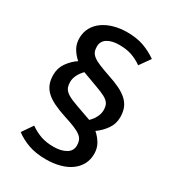

<svg xmlns="http://www.w3.org/2000/svg" viewBox="-181 -779 862 952"><g transform="rotate(30 250.0 -303.0)"><path d="M53 -311Q53 -350 74.5 -380.5Q96 -411 126 -431Q103 -451 88.5 -476Q74 -501 74 -533Q74 -567 89 -594Q104 -621 130.5 -639.5Q157 -658 192 -667.5Q227 -677 266 -677Q322 -677 362.5 -662Q403 -647 437 -623L394 -562Q365 -582 335 -592.5Q305 -603 263 -603Q221 -603 195.5 -587Q170 -571 170 -540Q170 -523 175 -511Q180 -499 193.5 -488.5Q207 -478 231 -468Q255 -458 293 -445Q333 -432 361.5 -418Q390 -404 409 -386.5Q428 -369 437 -346.5Q446 -324 446 -294Q446 -256 424.5 -225.5Q403 -195 373 -174Q396 -154 410.5 -129Q425 -104 425 -72Q425 -38 410.5 -11.5Q396 15 370 33.5Q344 52 308 61.5Q272 71 229 71Q173 71 130.5 56Q88 41 55 16L97 -45Q127 -24 158.5 -13Q190 -2 232 -2Q274 -2 302 -18Q330 -34 330 -66Q330 -82 325 -94.5Q320 -107 306.5 -117.5Q293 -128 269 -138Q245 -148 207 -160Q167 -173 138 -187Q109 -201 90 -218.5Q71 -236 62 -258.5Q53 -281 53 -311ZM143 -323Q143 -300 150.5 -286Q158 -272 177.5 -260.5Q197 -249 231.5 -237Q266 -225 319 -206Q337 -223 347 -243.5Q357 -264 357 -282Q357 -306 349 -319.5Q341 -333 321 -344Q301 -355 267 -367Q233 -379 180 -399Q162 -381 152.5 -361Q143 -341 143 -323Z"/></g></svg>

Font: Feura Sans
Style: Regular
Weight: 400
Designer: Carrois Corporate & Edenspiekermann
Foundry: Carrois Corporate GbR & Edenspiekermann AG
Version: Version 1.001